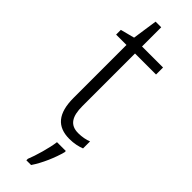

<svg xmlns="http://www.w3.org/2000/svg" viewBox="-295 -664 891 891"><g transform="rotate(45 150.5 -218.5)"><path d="M214 -38C160 -38 139 -73 139 -141V-486H277V-532H139V-658H102L84 -535L15 -517V-486H83V-139C83 -36 124 10 204 10C234 10 260 4 280 -4V-50C263 -43 239 -38 214 -38ZM232 69V61H174C169 103 147 178 133 211V221H164C194 177 220 115 232 69Z"/></g></svg>

Font: Noto Sans Telugu SemiCondensed Light
Style: Regular
Weight: 300
Width: 4
Designer: Jelle Bosma - Monotype Design Team
Foundry: Monotype Imaging Inc.
Version: Version 2.005